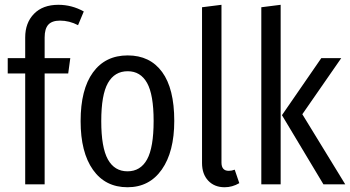

<svg xmlns="http://www.w3.org/2000/svg" viewBox="-20 -768 1458 800"><path d="M230 -682.1Q196.8 -682.1 181.4 -665.3Q166 -648.4 166 -611.8V-525.9H272.9L264.2 -461.9H166V0H85V-461.9H12.2V-525.9H85V-611.8Q85 -672.9 121.6 -710.4Q158.2 -748 223.1 -748Q279.3 -748 329.1 -720.2L305.2 -663.1Q269 -682.1 230 -682.1Z M512.2 -537.1Q605 -537.1 655.5 -468Q706.1 -398.9 706.1 -264.2Q706.1 -135.7 654.3 -61.8Q602.5 12.2 511.2 12.2Q418.9 12.2 367.4 -60.5Q315.9 -133.3 315.9 -263.2Q315.9 -395.5 367.4 -466.3Q418.9 -537.1 512.2 -537.1ZM512.2 -471.2Q457.5 -471.2 429.7 -422.1Q401.9 -373 401.9 -263.2Q401.9 -153.8 429.4 -104Q457 -54.2 511.2 -54.2Q565.4 -54.2 592.8 -103.8Q620.1 -153.3 620.1 -264.2Q620.1 -373.5 592.8 -422.4Q565.4 -471.2 512.2 -471.2Z M916 12.2Q873.5 12.2 847.7 -15.1Q821.8 -42.5 821.8 -88.9V-737.8L902.8 -748V-90.8Q902.8 -56.2 933.1 -56.2Q945.8 -56.2 958 -61L977.1 -4.9Q947.8 12.2 916 12.2Z M1149.4 -748V0H1068.8V-737.8ZM1401.9 -525.9 1239.7 -292 1418.5 0H1327.6L1154.8 -288.1L1318.8 -525.9Z"/></svg>

Font: Fira Sans Compressed Book
Style: Regular
Weight: 350
Width: 1
Designer: Carrois Corporate & Edenspiekermann AG
Foundry: Carrois Corporate GbR & Edenspiekermann AG
Version: Version 4.203;PS 004.203;hotconv 1.0.88;makeotf.lib2.5.64775